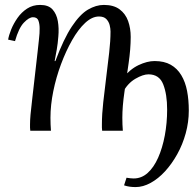

<svg xmlns="http://www.w3.org/2000/svg" viewBox="-20 -531 791 780"><path d="M103 0Q102 -7 102 -12.5Q102 -18 102 -26Q102 -43 104 -65.5Q106 -88 110.5 -125.5Q115 -163 122 -226Q129 -285 132.5 -318Q136 -351 138 -368.5Q140 -386 140.5 -395.5Q141 -405 141 -416Q141 -434 136 -447.5Q131 -461 114 -461Q98 -461 77 -439Q56 -417 41 -364L13 -370Q16 -388 25.5 -411.5Q35 -435 51 -458Q67 -481 90 -496Q113 -511 143 -511Q177 -511 193.5 -492.5Q210 -474 215 -445Q220 -416 217 -383Q215 -355 210.5 -329Q206 -303 202 -283H205Q239 -374 272 -423.5Q305 -473 337.5 -492Q370 -511 402 -511Q442 -511 466 -493Q490 -475 500.5 -445.5Q511 -416 511 -381Q511 -333 502.5 -274Q494 -215 485.5 -157Q477 -99 477 -53Q477 -38 477.5 -25.5Q478 -13 479 0H395Q394 -7 394 -12.5Q394 -18 394 -26Q394 -67 399.5 -116Q405 -165 411.5 -217Q418 -269 423.5 -317Q429 -365 429 -403Q429 -415 425.5 -429Q422 -443 412 -453.5Q402 -464 382 -464Q354 -464 326 -438Q298 -412 273 -368Q248 -324 228 -270.5Q208 -217 196.5 -160.5Q185 -104 185 -53Q185 -38 185.5 -25.5Q186 -13 187 0ZM531 229Q519 229 507.5 227.5Q496 226 484 222L494 191Q511 194 523 194Q555 194 580 171.5Q605 149 622.5 109.5Q640 70 649.5 19.5Q659 -31 659 -86Q659 -148 643 -188.5Q627 -229 583 -229Q561 -229 530 -211Q499 -193 479 -156L476 -211Q508 -250 543 -266.5Q578 -283 608 -283Q647 -283 673.5 -268Q700 -253 716.5 -225.5Q733 -198 740 -161.5Q747 -125 747 -82Q747 -35 734.5 10.5Q722 56 700 95.5Q678 135 650.5 165Q623 195 592 212Q561 229 531 229Z"/></svg>

Font: Lora
Style: Italic
Weight: 400
Italic angle: -3°
Designer: Olga Karpushina, Alexei Vanyashin (Cyrillic)
Foundry: Cyreal
Version: Version 3.008